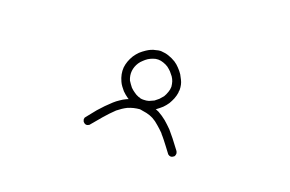

<svg xmlns="http://www.w3.org/2000/svg" viewBox="-59 -871 1117 740"><g transform="rotate(20 500.0 -500.5)"><path d="M500 -451.2Q495.1 -451.2 490.2 -452.1Q485.4 -452.1 479.5 -453.1Q476.6 -454.1 473.6 -455.1Q470.7 -456.1 466.8 -457Q452.1 -462.9 440.4 -470.7Q427.7 -479.5 417 -490.2Q410.2 -498 405.3 -504.9Q399.4 -512.7 395.5 -521.5Q382.8 -548.8 384.8 -576.2Q387.7 -602.5 403.3 -627.9Q411.1 -639.6 420.9 -649.4Q430.7 -658.2 442.4 -666Q451.2 -671.9 460 -675.8Q468.8 -679.7 479.5 -681.6Q483.4 -682.6 487.3 -683.6Q491.2 -683.6 495.1 -684.6Q495.1 -684.6 497.1 -684.6Q498 -684.6 500 -684.6Q517.6 -683.6 531.2 -678.7Q545.9 -673.8 560.5 -665Q572.3 -657.2 581.1 -647.5Q590.8 -637.7 598.6 -626Q599.6 -624 608.4 -607.4Q617.2 -590.8 617.2 -567.4Q617.2 -565.4 616.2 -562.5Q616.2 -559.6 616.2 -556.6Q614.3 -543.9 609.4 -531.2Q604.5 -519.5 597.7 -507.8Q589.8 -496.1 580.1 -486.3Q570.3 -477.5 558.6 -468.8Q544.9 -460.9 530.3 -456.1Q516.6 -452.1 500 -451.2Q500 -451.2 500 -451.2Q500 -451.2 500 -451.2ZM500 -485.4Q510.7 -485.4 520.5 -488.3Q530.3 -492.2 540 -497.1Q547.9 -502.9 555.7 -509.8Q562.5 -517.6 569.3 -525.4Q575.2 -535.2 579.1 -546.9Q583 -557.6 583 -567.4Q583 -568.4 583 -569.3Q583 -570.3 583 -570.3Q582 -580.1 579.1 -589.8Q576.2 -598.6 570.3 -607.4Q564.5 -615.2 557.6 -623Q550.8 -629.9 542 -636.7Q533.2 -642.6 521.5 -646.5Q510.7 -650.4 500 -650.4Q489.3 -650.4 479.5 -646.5Q470.7 -643.6 460.9 -637.7Q452.1 -631.8 445.3 -625Q437.5 -618.2 431.6 -609.4Q420.9 -592.8 418.9 -574.2Q417 -555.7 424.8 -537.1Q428.7 -531.2 432.6 -525.4Q436.5 -519.5 441.4 -513.7Q449.2 -505.9 458 -500Q466.8 -493.2 477.5 -489.3Q479.5 -488.3 482.4 -488.3Q484.4 -487.3 486.3 -486.3Q490.2 -486.3 493.2 -485.4Q497.1 -485.4 500 -485.4Q500 -485.4 500 -485.4Q500 -485.4 500 -485.4ZM498 -480.5Q498 -480.5 498 -480.5Q499 -480.5 499 -480.5Q499 -480.5 499 -480.5Q500 -480.5 500 -480.5Q500 -480.5 500 -480.5Q500 -480.5 501 -480.5Q501 -480.5 501 -480.5Q501 -480.5 501 -480.5Q519.5 -477.5 536.1 -473.6Q552.7 -469.7 569.3 -461.9Q586.9 -452.1 602.5 -439.5Q617.2 -426.8 631.8 -412.1Q655.3 -383.8 655.3 -383.8Q655.3 -383.8 686.5 -342.8Q687.5 -340.8 688.5 -337.9Q689.5 -335 689.5 -333Q689.5 -330.1 688.5 -327.1Q687.5 -325.2 686.5 -322.3Q684.6 -320.3 682.6 -319.3Q679.7 -317.4 677.7 -316.4Q674.8 -315.4 672.9 -315.4Q669.9 -315.4 667 -316.4Q665 -317.4 662.1 -319.3Q660.2 -320.3 659.2 -322.3Q650.4 -334 641.6 -345.7Q633.8 -356.4 625 -367.2Q620.1 -373 616.2 -377.9Q611.3 -382.8 607.4 -388.7Q594.7 -401.4 582 -412.1Q569.3 -423.8 554.7 -431.6Q541 -438.5 527.3 -441.4Q513.7 -444.3 499 -446.3Q487.3 -445.3 474.6 -442.4Q462.9 -439.5 451.2 -434.6Q441.4 -429.7 432.6 -423.8Q422.9 -417 414.1 -410.2Q393.6 -390.6 375 -369.1Q357.4 -348.6 338.9 -326.2Q337.9 -324.2 335 -322.3Q333 -321.3 330.1 -320.3Q328.1 -319.3 325.2 -319.3Q322.3 -319.3 320.3 -320.3Q317.4 -321.3 315.4 -323.2Q313.5 -325.2 311.5 -327.1Q310.5 -329.1 309.6 -332Q308.6 -334 308.6 -336.9Q308.6 -339.8 309.6 -342.8Q310.5 -344.7 312.5 -346.7Q320.3 -356.4 328.1 -366.2Q335.9 -376 343.8 -385.7Q355.5 -398.4 367.2 -411.1Q378.9 -422.9 391.6 -434.6Q402.3 -444.3 413.1 -451.2Q423.8 -459 436.5 -464.8Q449.2 -470.7 460.9 -473.6Q473.6 -476.6 486.3 -479.5Q489.3 -479.5 492.2 -479.5Q495.1 -480.5 498 -480.5Z"/></g></svg>

Font: LetsEatIcons
Style: Regular
Weight: 400
Designer: Swedish Technologies
Foundry: Swedish Technologies
Version: Version 1.26.0